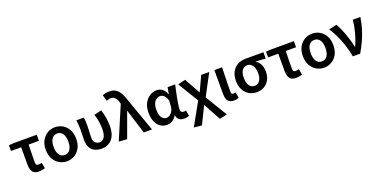

<svg xmlns="http://www.w3.org/2000/svg" viewBox="-18 -1845 6112 3093"><g transform="rotate(-20 3038.5 -298.5)"><path d="M339 14Q289 14 259.5 -6.5Q230 -27 217 -64Q204 -101 204 -152V-451H30V-549L110 -555H509V-451H332Q330 -369 328.5 -290Q327 -211 327 -146Q327 -117 338.5 -105.5Q350 -94 371 -94Q386 -94 400 -96Q414 -98 430 -102L448 -3Q426 3 398.5 8.5Q371 14 339 14Z M824 14Q754 14 694.5 -20.5Q635 -55 598.5 -120Q562 -185 562 -277Q562 -370 598.5 -435Q635 -500 694.5 -534.5Q754 -569 824 -569Q894 -569 953.5 -534.5Q1013 -500 1049 -435Q1085 -370 1085 -277Q1085 -185 1049 -120Q1013 -55 953.5 -20.5Q894 14 824 14ZM824 -94Q886 -94 918 -144Q950 -194 950 -277Q950 -333 936 -374.5Q922 -416 894 -438.5Q866 -461 824 -461Q783 -461 754 -438.5Q725 -416 711 -374.5Q697 -333 697 -277Q697 -194 729 -144Q761 -94 824 -94Z M1419 14Q1344 14 1294 -14Q1244 -42 1220 -93Q1196 -144 1196 -215Q1196 -260 1198 -304.5Q1200 -349 1200 -393Q1200 -427 1197.5 -468.5Q1195 -510 1188 -555H1315Q1322 -526 1323.5 -492.5Q1325 -459 1325 -421Q1325 -395 1323.5 -358Q1322 -321 1320 -281Q1318 -241 1318 -205Q1318 -167 1332 -142Q1346 -117 1369.5 -105.5Q1393 -94 1419 -94Q1454 -94 1479.5 -113.5Q1505 -133 1519.5 -174.5Q1534 -216 1534 -279Q1534 -337 1525 -400.5Q1516 -464 1492 -539L1619 -569Q1641 -499 1653 -427.5Q1665 -356 1665 -284Q1665 -190 1635.5 -123.5Q1606 -57 1551 -21.5Q1496 14 1419 14Z M1853 11 1713 0 1952 -562 1947 -581Q1931 -640 1902 -670.5Q1873 -701 1832 -701Q1808 -701 1791 -695.5Q1774 -690 1757 -682L1726 -789Q1750 -799 1776.5 -805Q1803 -811 1847 -811Q1907 -811 1949.5 -785.5Q1992 -760 2023.5 -707.5Q2055 -655 2079 -575L2283 0H2142L2013 -415H2008Z M2540 14Q2475 14 2426 -19.5Q2377 -53 2349.5 -117Q2322 -181 2322 -272Q2322 -365 2356.5 -431.5Q2391 -498 2447 -533.5Q2503 -569 2567 -569Q2600 -569 2630.5 -556.5Q2661 -544 2686.5 -516Q2712 -488 2728 -442H2732L2752 -555H2882Q2871 -504 2858.5 -447.5Q2846 -391 2835 -335Q2824 -279 2817 -230.5Q2810 -182 2810 -148Q2810 -119 2825.5 -106.5Q2841 -94 2865 -94Q2873 -94 2883 -95.5Q2893 -97 2902 -101L2919 -3Q2905 3 2884 8.5Q2863 14 2834 14Q2780 14 2747.5 -10Q2715 -34 2707 -88H2703Q2643 14 2540 14ZM2570 -95Q2601 -95 2628 -114.5Q2655 -134 2673.5 -167Q2692 -200 2695 -239L2703 -339Q2693 -374 2680 -397Q2667 -420 2652 -434.5Q2637 -449 2619.5 -455Q2602 -461 2584 -461Q2552 -461 2522.5 -440.5Q2493 -420 2475 -378.5Q2457 -337 2457 -273Q2457 -185 2487.5 -140Q2518 -95 2570 -95Z M3061 214 2927 201 3142 -185 2928 -538 3058 -569 3206 -301H3210L3329 -555H3466L3272 -189L3499 185L3370 214L3210 -80H3206Z M3687 14Q3637 14 3608 -5.5Q3579 -25 3566.5 -61Q3554 -97 3554 -146V-555H3686Q3685 -486 3682.5 -411Q3680 -336 3678.5 -266Q3677 -196 3677 -139Q3677 -114 3688 -104Q3699 -94 3720 -94Q3727 -94 3736 -95.5Q3745 -97 3753 -100L3770 -3Q3755 4 3736 9Q3717 14 3687 14Z M4077 14Q4007 14 3949 -19Q3891 -52 3856 -116Q3821 -180 3821 -271Q3821 -344 3842.5 -397.5Q3864 -451 3901 -485.5Q3938 -520 3985 -537.5Q4032 -555 4083 -555H4395V-446Q4349 -450 4311 -453Q4273 -456 4228 -457V-452Q4274 -426 4300 -374Q4326 -322 4326 -252Q4326 -169 4294 -109.5Q4262 -50 4205 -18Q4148 14 4077 14ZM4078 -94Q4115 -94 4142.5 -114.5Q4170 -135 4185.5 -173Q4201 -211 4201 -264Q4201 -314 4187 -356Q4173 -398 4145.5 -423Q4118 -448 4079 -448Q4043 -448 4015 -429.5Q3987 -411 3971.5 -371.5Q3956 -332 3956 -271Q3956 -216 3971.5 -176Q3987 -136 4015 -115Q4043 -94 4078 -94Z M4747 14Q4697 14 4667.5 -6.5Q4638 -27 4625 -64Q4612 -101 4612 -152V-451H4438V-549L4518 -555H4917V-451H4740Q4738 -369 4736.5 -290Q4735 -211 4735 -146Q4735 -117 4746.5 -105.5Q4758 -94 4779 -94Q4794 -94 4808 -96Q4822 -98 4838 -102L4856 -3Q4834 3 4806.5 8.5Q4779 14 4747 14Z M5232 14Q5162 14 5102.5 -20.5Q5043 -55 5006.5 -120Q4970 -185 4970 -277Q4970 -370 5006.5 -435Q5043 -500 5102.5 -534.5Q5162 -569 5232 -569Q5302 -569 5361.5 -534.5Q5421 -500 5457 -435Q5493 -370 5493 -277Q5493 -185 5457 -120Q5421 -55 5361.5 -20.5Q5302 14 5232 14ZM5232 -94Q5294 -94 5326 -144Q5358 -194 5358 -277Q5358 -333 5344 -374.5Q5330 -416 5302 -438.5Q5274 -461 5232 -461Q5191 -461 5162 -438.5Q5133 -416 5119 -374.5Q5105 -333 5105 -277Q5105 -194 5137 -144Q5169 -94 5232 -94Z M5726 0Q5708 -103 5676.5 -199.5Q5645 -296 5604 -382.5Q5563 -469 5516 -538L5650 -569Q5675 -528 5699.5 -474Q5724 -420 5745 -360Q5766 -300 5783 -242Q5800 -184 5809 -133H5814Q5845 -200 5867.5 -271Q5890 -342 5905.5 -414Q5921 -486 5927 -555H6057Q6042 -457 6016 -368Q5990 -279 5950.5 -190Q5911 -101 5852 0Z"/></g></svg>

Font: Noto Sans SC SemiBold
Style: Regular
Weight: 600
Designer: Ryoko NISHIZUKA 西塚涼子 (kana, bopomofo & ideographs); Paul D. Hunt (Latin, Greek & Cyrillic); Sandoll Communications 산돌커뮤니
Foundry: Adobe
Version: Version 2.004-H2;hotconv 1.0.118;makeotfexe 2.5.65603